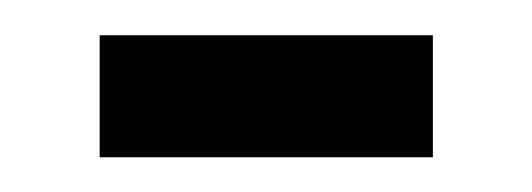

<svg xmlns="http://www.w3.org/2000/svg" viewBox="-20 -405 305 110"><path d="M37.1 -314.9V-384.8H228V-314.9Z"/></svg>

Font: Bebas Neue Regular
Style: Regular
Weight: 400
Designer: Ryoichi Tsunekawa
Foundry: Ryoichi Tsunekawa
Version: Version 001.003